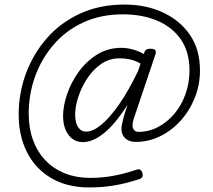

<svg xmlns="http://www.w3.org/2000/svg" viewBox="-20 -677 934 843"><path d="M257 -168Q257 -212 274.5 -263.5Q292 -315 325 -361Q358 -407 405.5 -437Q453 -467 513 -467Q538 -467 564 -459.5Q590 -452 611 -440L615 -450Q619 -458 625 -460.5Q631 -463 641 -463Q658 -463 662 -456.5Q666 -450 663 -440L567 -155Q558 -125 565 -111.5Q572 -98 588 -98Q634 -98 674.5 -119.5Q715 -141 746 -178Q777 -215 794.5 -264Q812 -313 812 -367Q812 -448 775 -502.5Q738 -557 672 -585.5Q606 -614 520 -614Q422 -614 345.5 -578.5Q269 -543 215.5 -481Q162 -419 134 -341Q106 -263 106 -178Q106 -115 124.5 -63.5Q143 -12 178 25.5Q213 63 263.5 83.5Q314 104 378 104Q428 104 477 95Q526 86 580 68Q598 61 605 82Q611 102 593 109Q536 128 483 137Q430 146 372 146Q299 146 242 123Q185 100 144.5 57Q104 14 83 -45Q62 -104 62 -174Q62 -268 94 -354.5Q126 -441 186 -509.5Q246 -578 332 -617.5Q418 -657 526 -657Q621 -657 696 -622Q771 -587 814.5 -523Q858 -459 858 -368Q858 -304 835 -247Q812 -190 772.5 -146.5Q733 -103 682.5 -78.5Q632 -54 577 -54Q541 -54 524 -76.5Q507 -99 517 -138Q522 -160 527.5 -178.5Q533 -197 540 -217Q485 -131 436 -92Q387 -53 344 -53Q305 -53 281 -84.5Q257 -116 257 -168ZM310 -174Q310 -152 315.5 -135Q321 -118 332 -108.5Q343 -99 358 -99Q388 -99 425 -129.5Q462 -160 503.5 -219.5Q545 -279 587 -367L597 -398Q572 -412 549.5 -416.5Q527 -421 505 -421Q460 -421 424 -396Q388 -371 362.5 -332Q337 -293 323.5 -250.5Q310 -208 310 -174Z"/></svg>

Font: Playwrite US Trad ExtraLight
Style: Regular
Weight: 250
Designer: Veronika Burian, José Scaglione
Foundry: TypeTogether
Version: Version 1.003